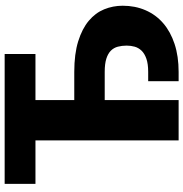

<svg xmlns="http://www.w3.org/2000/svg" viewBox="-2 -766 768 804"><g transform="rotate(-90 382.0 -364.0)"><path d="M558 -728.5V-599.5H365V-437H483Q558.5 -437 611.2 -420.5Q664 -404 697 -376.2Q730 -348.5 745 -311.8Q760 -275 760 -234.5Q760 -182 741.2 -138.8Q722.5 -95.5 687 -64.8Q651.5 -34 600 -17Q548.5 0 483 0H444V-127.5H483Q516.5 -127.5 538 -135Q559.5 -142.5 571.8 -155.2Q584 -168 588.5 -184Q593 -200 593 -217.5Q593 -237.5 588.5 -254.5Q584 -271.5 571.8 -283.8Q559.5 -296 538 -302.8Q516.5 -309.5 483 -309.5H365V0H196V-599.5H14V-728.5Z"/></g></svg>

Font: Lato Black
Style: Regular
Weight: 900
Designer: Lukasz Dziedzic
Foundry: tyPoland Lukasz Dziedzic
Version: Version 2.007; 2014-02-27